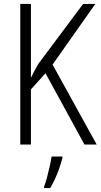

<svg xmlns="http://www.w3.org/2000/svg" viewBox="-20 -734 511 975"><path d="M471 0H409L211 -362L137 -280V0H83V-714H137V-339Q141 -348 150.5 -366Q160 -384 175 -410L402 -714H464L247 -406ZM297 69Q290 95 280.5 122Q271 149 259.5 174Q248 199 235 221H204V213Q211 196 218.5 168Q226 140 232.5 110.5Q239 81 242 61H297Z"/></svg>

Font: Noto Sans Bengali Condensed Light
Style: Regular
Weight: 300
Width: 3
Designer: Jelle Bosma - Monotype Design Team
Foundry: Monotype Imaging Inc.
Version: Version 2.003